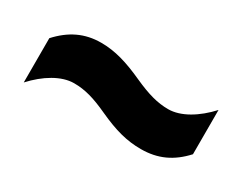

<svg xmlns="http://www.w3.org/2000/svg" viewBox="-37 -584 584 462"><g transform="rotate(30 254.5 -352.5)"><path d="M238 -297C286 -275 320 -266 359 -266C406 -266 442 -283 474 -318V-441C442 -406 403 -382 368 -382C338 -382 310 -390 270 -408C224 -429 188 -440 149 -440C103 -440 67 -422 35 -387V-264C67 -299 106 -323 141 -323C172 -323 199 -315 238 -297Z"/></g></svg>

Font: Noto Sans Sinhala UI Condensed ExtraBold
Style: Regular
Weight: 800
Width: 3
Designer: Jelle Bosma - Monotype Design Team
Foundry: Monotype Imaging Inc.
Version: Version 2.006